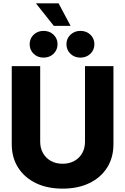

<svg xmlns="http://www.w3.org/2000/svg" viewBox="-20 -1126 754 1157"><path d="M357.4 10.7Q264.6 10.7 195.8 -22.7Q127 -56.2 88.9 -116.5Q50.8 -176.8 50.8 -256.8V-727.5H222.2V-271.5Q222.2 -232.9 239.3 -203.1Q256.3 -173.3 286.6 -156.2Q316.9 -139.2 357.4 -139.2Q397.5 -139.2 428 -156.2Q458.5 -173.3 475.3 -203.1Q492.2 -232.9 492.2 -271.5V-727.5H663.6V-256.8Q663.6 -176.3 625.5 -116Q587.4 -55.7 518.6 -22.5Q449.7 10.7 357.4 10.7ZM464.4 -778.8Q428.7 -778.8 404.5 -802Q380.4 -825.2 380.4 -859.4Q380.4 -893.6 404.5 -916.7Q428.7 -939.9 464.4 -939.9Q500.5 -939.9 524.7 -917Q548.8 -894 548.8 -859.4Q548.8 -825.2 524.7 -802Q500.5 -778.8 464.4 -778.8ZM242.7 -778.8Q206.5 -778.8 182.6 -802Q158.7 -825.2 158.7 -859.4Q158.7 -893.6 182.6 -916.7Q206.5 -939.9 242.7 -939.9Q278.8 -939.9 302.7 -917Q326.7 -894 326.7 -859.4Q326.7 -825.2 302.7 -802Q278.8 -778.8 242.7 -778.8ZM304.2 -970.2 196.3 -1106H333L405.3 -970.2Z"/></svg>

Font: Inter 24pt ExtraBold
Style: Regular
Weight: 800
Designer: Rasmus Andersson
Foundry: rsms
Version: Version 4.001;git-66647c0bb